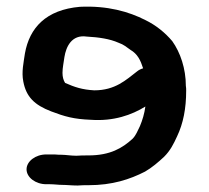

<svg xmlns="http://www.w3.org/2000/svg" viewBox="-20 -636 644 593"><path d="M422 -425C415 -423 409 -420 404 -416C369 -389 336 -357 271 -357C234 -359 210 -367 181 -380C176 -388 173 -398 173 -411C173 -427 177 -444 179 -460C184 -491 201 -530 248 -523C285 -521 319 -516 346 -504C363 -498 370 -491 383 -482C405 -469 414 -450 422 -425ZM170 -158H163C155 -159 146 -159 135 -159H123C90 -159 62 -138 62 -113C62 -88 90 -67 123 -67H135C147 -67 160 -65 171 -65C186 -65 201 -63 220 -63C230 -64 241 -64 253 -64C327 -64 381 -82 428 -106C449 -118 470 -136 487 -152C506 -171 516 -191 527 -215C546 -255 555 -301 555 -356C555 -361 555 -366 554 -371C554 -424 537 -474 512 -509C490 -535 462 -558 429 -574C378 -600 312 -619 227 -615C122 -606 71 -550 57 -471C53 -443 46 -414 52 -384C61 -337 86 -312 138 -292C180 -276 208 -268 261 -266C331 -261 387 -281 429 -307C426 -285 420 -265 412 -246C405 -232 400 -218 389 -207C358 -179 321 -156 253 -156C240 -156 228 -156 216 -155C199 -155 183 -158 170 -158Z"/></svg>

Font: Blanket
Style: Sik
Weight: 700
Foundry: Cannot Into Space Fonts
Version: Version 0.9